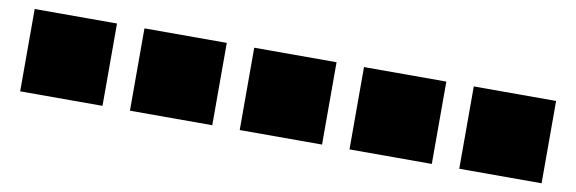

<svg xmlns="http://www.w3.org/2000/svg" viewBox="-34 -675 2068 689"><g transform="rotate(10 1000.0 -330.0)"><path d="M50 -180H350V-480H50Z M450 -180H750V-480H450Z M850 -180H1150V-480H850Z M1250 -180H1550V-480H1250Z M1650 -180H1950V-480H1650Z"/></g></svg>

Font: text-security-square
Style: Regular
Weight: 400
Monospace: yes
Foundry: Oskari Noppa
Version: Version 3.000;hotconv 1.0.118;makeotfexe 2.5.65603